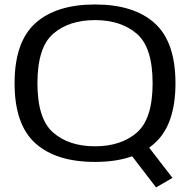

<svg xmlns="http://www.w3.org/2000/svg" viewBox="-20 -700 843 836"><path d="M659.5 116 555.5 -19.5Q486.5 5 393.5 5Q224.5 5 134 -76.2Q43.5 -157.5 43.5 -337.5Q43.5 -517.5 134 -599Q224.5 -680.5 393.8 -680.5Q563 -680.5 653.5 -599Q744 -517.5 744 -337.5Q744 -157.5 653.5 -76.5Q642 -66 629.5 -57L731 74.5ZM393.5 -63Q506.5 -63 575.5 -122.5Q644.5 -182 644.5 -337.5Q644.5 -494 575.5 -553.2Q506.5 -612.5 393.5 -612.5Q280.5 -612.5 211.8 -553.2Q143 -494 143 -337.5Q143 -182 211.8 -122.5Q280.5 -63 393.5 -63Z"/></svg>

Font: Anybody ExtraExpanded
Style: Regular
Weight: 400
Width: 8
Designer: Tyler Finck
Foundry: Etcetera Type Company
Version: Version 1.010; ttfautohint (v1.8.3) -l 8 -r 50 -G 200 -x 14 